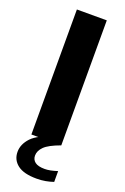

<svg xmlns="http://www.w3.org/2000/svg" viewBox="-180 -794 693 1068"><g transform="rotate(20 166.5 -259.5)"><path d="M78 0V-740H255V0ZM188 221Q112.5 221 75.5 192.5Q38.5 164 38.5 116.5Q38.5 71 75.8 31.5Q113 -8 212 -34.5L255 0Q187.5 24.5 162.2 49.5Q137 74.5 137 103Q137 127 155.2 141Q173.5 155 212.5 155Q228 155 246 151.5Q264 148 287.5 140.5V204.5Q265.5 212 241.2 216.5Q217 221 188 221Z"/></g></svg>

Font: Encode Sans Exp
Style: Bold
Weight: 700
Width: 7
Designer: Multiple Designers
Foundry: Impallari Type
Version: Version 3.002; ttfautohint (v1.8.3) -l 8 -r 50 -G 200 -x 14 